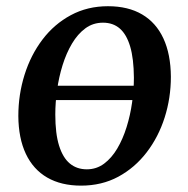

<svg xmlns="http://www.w3.org/2000/svg" viewBox="-20 -586 606 618"><path d="M423.5 -264H141L147.5 -310H428.5ZM327.5 -566Q392.5 -566 437.5 -539.5Q482.5 -513 506 -462.2Q529.5 -411.5 530 -339Q530 -270.5 510 -207.8Q490 -145 452 -95.5Q414 -46 360.8 -17.2Q307.5 11.5 241 11.5Q177 11.5 132 -14.5Q87 -40.5 63.2 -90.8Q39.5 -141 39 -212.5Q39 -281.5 59 -345.2Q79 -409 116.8 -458.8Q154.5 -508.5 208 -537.2Q261.5 -566 327.5 -566ZM311.5 -513Q279.5 -513 254.8 -494.8Q230 -476.5 211.8 -445.8Q193.5 -415 181.5 -376.5Q169.5 -338 163.8 -297Q158 -256 158 -217.5Q158 -156 170.2 -117Q182.5 -78 205 -59.5Q227.5 -41 259.5 -41Q290.5 -41 315 -59.2Q339.5 -77.5 357.5 -108Q375.5 -138.5 387.5 -177Q399.5 -215.5 405.2 -256.5Q411 -297.5 411 -336Q410.5 -397.5 399 -436.2Q387.5 -475 365.8 -494Q344 -513 311.5 -513Z"/></svg>

Font: Merriweather 24pt Medium
Style: Italic
Weight: 500
Italic angle: -7.8°
Version: Version 2.101